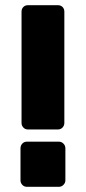

<svg xmlns="http://www.w3.org/2000/svg" viewBox="-20 -720 331 740"><path d="M88 -221Q77 -221 70 -228.5Q63 -236 63 -246V-675Q63 -686 70 -693Q77 -700 88 -700H203Q214 -700 221 -693Q228 -686 228 -675V-246Q228 -236 221 -228.5Q214 -221 203 -221ZM84 0Q73 0 66 -7.5Q59 -15 59 -25V-148Q59 -159 66 -166.5Q73 -174 84 -174H207Q217 -174 224.5 -166.5Q232 -159 232 -148V-25Q232 -15 224.5 -7.5Q217 0 207 0Z"/></svg>

Font: Rubik Light
Style: Bold
Weight: 700
Version: Version 2.104